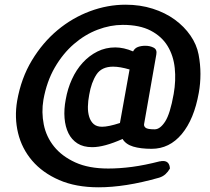

<svg xmlns="http://www.w3.org/2000/svg" viewBox="-20 -688 896 818"><path d="M661 0Q664 -2 675 -2Q702 -2 704 30Q696 44 685 54Q674 64 658 69Q584 90 520 100Q456 110 400 110Q303 110 232 79Q161 48 117 -3.5Q73 -55 57 -121Q41 -187 53 -258Q70 -355 116 -431Q162 -507 225 -559.5Q288 -612 363 -640Q438 -668 515 -668Q577 -668 630.5 -651Q684 -634 724.5 -604.5Q765 -575 791.5 -536.5Q818 -498 826 -456Q834 -414 834 -373Q834 -332 827 -293Q807 -180 754.5 -117Q702 -54 626 -54Q579 -54 547.5 -63.5Q516 -73 502 -96Q424 -61 373 -61Q335 -61 310 -77Q285 -93 271.5 -120.5Q258 -148 255 -185Q252 -222 260 -264Q268 -310 286.5 -350.5Q305 -391 332.5 -421Q360 -451 395 -468.5Q430 -486 471 -486Q507 -486 547 -469Q554 -483 568 -488Q582 -493 599 -493Q619 -493 634.5 -485Q650 -477 646 -456L594 -160Q592 -151 600 -144Q608 -137 639 -137Q662 -137 683.5 -170Q705 -203 720 -288Q730 -345 724.5 -398Q719 -451 694 -492Q669 -533 622 -557.5Q575 -582 503 -582Q450 -582 396 -561.5Q342 -541 295 -500.5Q248 -460 213.5 -400.5Q179 -341 165 -263Q156 -210 166.5 -157.5Q177 -105 210.5 -63.5Q244 -22 301 4Q358 30 441 30Q489 30 542.5 23Q596 16 662 -1ZM532 -392Q491 -404 462 -404Q413 -404 391 -370.5Q369 -337 360 -284Q355 -258 354.5 -234Q354 -210 360 -190.5Q366 -171 379 -159.5Q392 -148 415 -148Q442 -148 491 -164Z"/></svg>

Font: Jura
Style: Bold Italic
Weight: 700
Designer: Ed Merritt
Foundry: Ten by Twenty
Version: Version 1.007